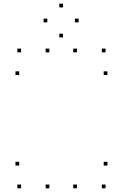

<svg xmlns="http://www.w3.org/2000/svg" viewBox="-20 -1001 660 1031"><path d="M393.2 10V-10H373.2V10ZM393.2 -720V-740H373.2V-720ZM245.2 -720V-740H225.2V-720ZM245.2 10V-10H225.2V10ZM546.9 10V-10H526.9V10ZM556.9 -112.1V-132.1H536.9V-112.1ZM83.1 -112.1V-132.1H63.1V-112.1ZM93.1 10V-10H73.1V10ZM556.9 -597.9V-617.9H536.9V-597.9ZM546.9 -720V-740H526.9V-720ZM93.1 -720V-740H73.1V-720ZM83.1 -597.9V-617.9H63.1V-597.9ZM402.2 -880.9V-900.9H382.2V-880.9ZM318.3 -961.3V-981.3H298.3V-961.3ZM234 -880.9V-900.9H214V-880.9ZM318.3 -800.1V-820.1H298.3V-800.1Z"/></svg>

Font: Monaspace Krypton Dots Var
Style: Regular
Weight: 400
Designer: Riley Cran and the Lettermatic Team
Version: Version 1.100 (Monaspace Krypton Dots)